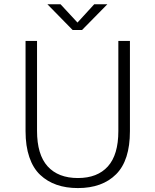

<svg xmlns="http://www.w3.org/2000/svg" viewBox="-20 -898 750 928"><path d="M499 -877.5 376.5 -753H331L209 -877.5H272.5L354.5 -789L435.5 -877.5ZM356.5 11Q299.5 11 254 -4.8Q208.5 -20.5 174.2 -52.8Q140 -85 121.8 -138.5Q103.5 -192 103.5 -264V-700H159V-265.5Q159 -150.5 210.2 -94Q261.5 -37.5 356.5 -37.5Q451 -37.5 501.5 -93.8Q552 -150 552 -264.5V-700H608V-264Q608 -122.5 541.2 -55.8Q474.5 11 356.5 11Z"/></svg>

Font: League Mono UltraLight
Style: Regular
Weight: 200
Width: 6
Designer: Tyler Finck
Foundry: The League of Moveable Type / Tyler Finck
Version: Version 2.210